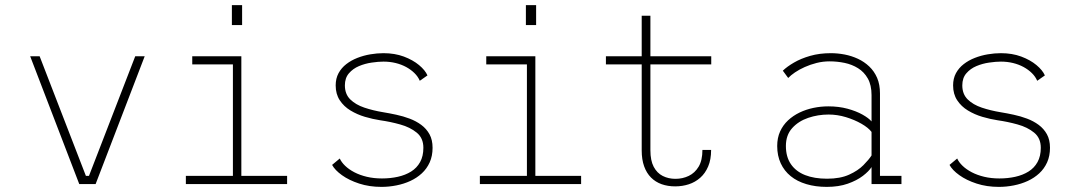

<svg xmlns="http://www.w3.org/2000/svg" viewBox="-20 -720 4255 751"><path d="M290 0 98 -500H135L316 -32H328L509 -500H546L354 0Z M707 0V-32H891V-468H732V-500H924V-32H1103V0ZM887 -700H927V-622H887Z M1472 11Q1424.5 11 1384.8 -2Q1345 -15 1317.5 -34.8Q1290 -54.5 1279 -75L1309 -100Q1315.5 -85.5 1330 -71.5Q1344.5 -57.5 1366 -46.2Q1387.5 -35 1414.8 -28.5Q1442 -22 1474 -22Q1507 -22 1536.2 -28.5Q1565.5 -35 1588 -49Q1610.5 -63 1623.2 -86Q1636 -109 1636 -142Q1636 -180 1610 -201.2Q1584 -222.5 1545.2 -233.2Q1506.5 -244 1467.5 -249.5Q1438 -254 1407.5 -263Q1377 -272 1351 -287.8Q1325 -303.5 1309 -327.8Q1293 -352 1293 -386Q1293 -413 1304.2 -433.8Q1315.5 -454.5 1334.5 -469.2Q1353.5 -484 1377.8 -493.5Q1402 -503 1428.5 -507.5Q1455 -512 1480 -512Q1524 -512 1559.5 -498.8Q1595 -485.5 1619 -465.5Q1643 -445.5 1652 -425L1622 -404Q1615 -420.5 1601.2 -434Q1587.5 -447.5 1568.8 -457.8Q1550 -468 1527.5 -473.5Q1505 -479 1480 -479Q1460 -479 1434 -475.2Q1408 -471.5 1384.2 -461.5Q1360.5 -451.5 1344.8 -433.2Q1329 -415 1329 -386Q1329 -352 1350 -331.2Q1371 -310.5 1405.2 -299Q1439.5 -287.5 1479 -281Q1503.5 -277 1530.2 -271.2Q1557 -265.5 1582.2 -256Q1607.5 -246.5 1627.8 -231.5Q1648 -216.5 1660 -194.8Q1672 -173 1672 -142Q1672 -110 1660.8 -85Q1649.5 -60 1630 -42Q1610.5 -24 1585 -12.2Q1559.5 -0.5 1530.5 5.2Q1501.5 11 1472 11Z M1857 0V-32H2041V-468H1882V-500H2074V-32H2253V0ZM2037 -700H2077V-622H2037Z M2490 -131.5V-658.5H2524V-132.5Q2524 -92 2537 -67.5Q2550 -43 2572.2 -31.8Q2594.5 -20.5 2622 -20.5Q2650 -20.5 2674 -32Q2698 -43.5 2712.8 -68.2Q2727.5 -93 2727.5 -133.5H2761.5Q2761.5 -96 2750 -69Q2738.5 -42 2719 -24.8Q2699.5 -7.5 2674.2 0.8Q2649 9 2621 9Q2592 9 2568 0.5Q2544 -8 2526.5 -25.5Q2509 -43 2499.5 -69.5Q2490 -96 2490 -131.5ZM2350 -468V-500H2762V-468Z M3214 11Q3170 11 3134 0.2Q3098 -10.5 3072.8 -31Q3047.5 -51.5 3033.8 -81.2Q3020 -111 3020 -149Q3020 -180.5 3031.2 -205.5Q3042.5 -230.5 3062.2 -249Q3082 -267.5 3107.5 -279.8Q3133 -292 3161.8 -298Q3190.5 -304 3220 -304Q3260.5 -304 3294.8 -294.8Q3329 -285.5 3353.5 -271.8Q3378 -258 3389 -245V-348Q3389 -387 3374.5 -412.8Q3360 -438.5 3336.2 -453.2Q3312.5 -468 3283.5 -474Q3254.5 -480 3225 -480Q3199 -480 3174.2 -473.8Q3149.5 -467.5 3127.8 -457.8Q3106 -448 3089.5 -436.8Q3073 -425.5 3063 -415L3042 -443.5Q3058.5 -459.5 3085.5 -475.2Q3112.5 -491 3149 -501.5Q3185.5 -512 3230 -512Q3256.5 -512 3283.8 -506.8Q3311 -501.5 3335.8 -490Q3360.5 -478.5 3380 -460Q3399.5 -441.5 3410.8 -415.5Q3422 -389.5 3422 -354.5V-32H3506V0H3389V-66.5Q3378.5 -50 3355 -32Q3331.5 -14 3296 -1.5Q3260.5 11 3214 11ZM3215 -21Q3266.5 -21 3301.2 -36.8Q3336 -52.5 3357.2 -74Q3378.5 -95.5 3389 -112V-204Q3376.5 -220.5 3349.5 -236Q3322.5 -251.5 3288.8 -261.8Q3255 -272 3221 -272Q3179.5 -272 3141.2 -259Q3103 -246 3078.5 -218.8Q3054 -191.5 3054 -149Q3054 -106.5 3073.5 -78Q3093 -49.5 3129 -35.2Q3165 -21 3215 -21Z M3887 11Q3839.5 11 3799.8 -2Q3760 -15 3732.5 -34.8Q3705 -54.5 3694 -75L3724 -100Q3730.5 -85.5 3745 -71.5Q3759.5 -57.5 3781 -46.2Q3802.5 -35 3829.8 -28.5Q3857 -22 3889 -22Q3922 -22 3951.2 -28.5Q3980.5 -35 4003 -49Q4025.5 -63 4038.2 -86Q4051 -109 4051 -142Q4051 -180 4025 -201.2Q3999 -222.5 3960.2 -233.2Q3921.5 -244 3882.5 -249.5Q3853 -254 3822.5 -263Q3792 -272 3766 -287.8Q3740 -303.5 3724 -327.8Q3708 -352 3708 -386Q3708 -413 3719.2 -433.8Q3730.5 -454.5 3749.5 -469.2Q3768.5 -484 3792.8 -493.5Q3817 -503 3843.5 -507.5Q3870 -512 3895 -512Q3939 -512 3974.5 -498.8Q4010 -485.5 4034 -465.5Q4058 -445.5 4067 -425L4037 -404Q4030 -420.5 4016.2 -434Q4002.5 -447.5 3983.8 -457.8Q3965 -468 3942.5 -473.5Q3920 -479 3895 -479Q3875 -479 3849 -475.2Q3823 -471.5 3799.2 -461.5Q3775.5 -451.5 3759.8 -433.2Q3744 -415 3744 -386Q3744 -352 3765 -331.2Q3786 -310.5 3820.2 -299Q3854.5 -287.5 3894 -281Q3918.5 -277 3945.2 -271.2Q3972 -265.5 3997.2 -256Q4022.5 -246.5 4042.8 -231.5Q4063 -216.5 4075 -194.8Q4087 -173 4087 -142Q4087 -110 4075.8 -85Q4064.5 -60 4045 -42Q4025.5 -24 4000 -12.2Q3974.5 -0.5 3945.5 5.2Q3916.5 11 3887 11Z"/></svg>

Font: Trispace Thin
Style: Regular
Weight: 100
Designer: Tyler Finck
Foundry: Etcetera Type Company
Version: Version 1.210